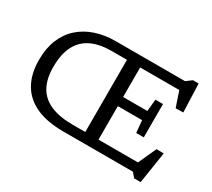

<svg xmlns="http://www.w3.org/2000/svg" viewBox="-142 -990 1419 1283"><g transform="rotate(30 567.0 -348.0)"><path d="M923 -492V-363.5V-235H864.5L855.5 -329H609V-399.5H855.5L864.5 -492ZM566.5 -698H668.5V0H566.5ZM437.5 0Q312.5 0 228 -38.2Q143.5 -76.5 100.5 -151.2Q57.5 -226 57.5 -335Q57.5 -423.5 85.2 -491.2Q113 -559 164.2 -605Q215.5 -651 285.5 -674.5Q355.5 -698 440.5 -698H974L1016.5 -730H1060.5L1068.5 -511L1010 -510L959 -661.5L995.5 -627.5H446.5Q357.5 -627.5 294.2 -597.8Q231 -568 197.5 -504.8Q164 -441.5 164 -340Q164 -248 198 -188.2Q232 -128.5 300 -99.5Q368 -70.5 469 -70.5H988.5L957 -35.5L1036.5 -209.5L1092 -208.5L1054.5 34.5H1004.5L974.5 0Z"/></g></svg>

Font: Newsreader 9pt
Style: Regular
Weight: 400
Designer: Hugues Gentile
Foundry: Production Type
Version: Version 1.003